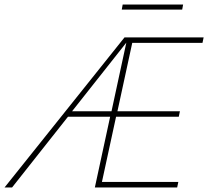

<svg xmlns="http://www.w3.org/2000/svg" viewBox="-51 -822 940 842"><path d="M752 -802 748 -780H483L487 -802ZM837 -634H529L464 -334H738L733 -310H458L396 -24H731L726 0H365L432 -310H247L2 0H-31L495 -658H842ZM265 -334H438L503 -635Z"/></svg>

Font: EauTestText Extralight
Style: Italic
Weight: 250
Italic angle: -12°
Designer: Christian Thalmann (Catharsis Fonts)
Version: Version 0.001;PS 000.001;hotconv 1.0.88;makeotf.lib2.5.64775